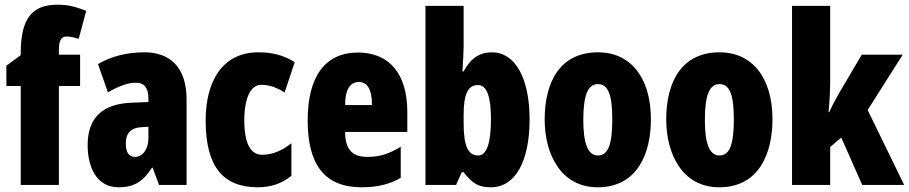

<svg xmlns="http://www.w3.org/2000/svg" viewBox="-20 -785 3858 815"><path d="M320 -420V-553H230V-573C230 -613 240 -630 262 -630C279 -630 296 -626 314 -620L346 -739C297 -758 267 -765 223 -765C117 -765 68 -707 68 -560V-551L7 -506V-420H68V0H230V-420Z M593 -563C517 -563 450 -545 396 -513L438 -393C487 -421 525 -434 557 -434C593 -434 610 -411 610 -366V-352L538 -349C417 -344 352 -287 352 -169C352 -79 388 10 483 10C552 10 589 -17 625 -73H628L655 0H772V-363C772 -498 703 -563 593 -563ZM580 -245 610 -247V-198C610 -151 585 -119 553 -119C527 -119 514 -138 514 -176C514 -220 536 -243 580 -245Z M1075 10C1130 10 1177 -6 1217 -39V-177C1177 -145 1135 -128 1093 -128C1043 -128 1017 -177 1017 -274C1017 -371 1045 -425 1089 -425C1123 -425 1155 -414 1188 -392L1231 -521C1187 -549 1139 -563 1078 -563C920 -563 853 -435 853 -274C853 -78 926 10 1075 10Z M1500 -562C1359 -562 1286 -459 1286 -274C1286 -90 1355 10 1515 10C1579 10 1633 -2 1681 -30V-162C1630 -131 1590 -119 1539 -119C1475 -119 1445 -151 1445 -225H1709V-310C1709 -472 1632 -562 1500 -562ZM1504 -437C1537 -437 1559 -409 1559 -339H1445C1445 -411 1470 -437 1504 -437Z M1948 -588V-760H1786V0H1916L1940 -54H1948C1987 -3 2015 10 2064 10C2168 10 2228 -101 2228 -278C2228 -455 2166 -563 2068 -563C2018 -563 1978 -539 1948 -482H1943C1946 -532 1948 -567 1948 -588ZM2009 -424C2046 -424 2064 -376 2064 -280C2064 -175 2045 -125 2010 -125C1966 -125 1948 -166 1948 -265V-297C1948 -385 1966 -424 2009 -424Z M2743 -278C2743 -460 2653 -563 2519 -563C2357 -563 2292 -437 2292 -278C2292 -132 2360 10 2517 10C2687 10 2743 -136 2743 -278ZM2456 -276C2456 -380 2475 -428 2518 -428C2563 -428 2579 -379 2579 -278C2579 -176 2563 -125 2518 -125C2475 -125 2456 -177 2456 -276Z M3259 -278C3259 -460 3169 -563 3035 -563C2873 -563 2808 -437 2808 -278C2808 -132 2876 10 3033 10C3203 10 3259 -136 3259 -278ZM2972 -276C2972 -380 2991 -428 3034 -428C3079 -428 3095 -379 3095 -278C3095 -176 3079 -125 3034 -125C2991 -125 2972 -177 2972 -276Z M3504 -458V-760H3342V0H3504V-161L3551 -201L3640 0H3818L3663 -318L3812 -553H3638L3542 -390C3530 -369 3514 -340 3500 -309H3497C3502 -357 3504 -407 3504 -458Z"/></svg>

Font: Noto Sans Arabic UI XCn Bk
Style: Regular
Weight: 900
Width: 2
Designer: Monotype Design Team, Nadine Chahine and Nizar Qandah
Foundry: Monotype Imaging Inc.
Version: Version 2.010